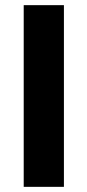

<svg xmlns="http://www.w3.org/2000/svg" viewBox="-20 -725 339 745"><path d="M72 0V-705H228V0Z"/></svg>

Font: Mulish ExtraBold
Style: Regular
Weight: 800
Designer: Vernon Adams
Foundry: Vernon Adams
Version: Version 3.603; ttfautohint (v1.8.3)